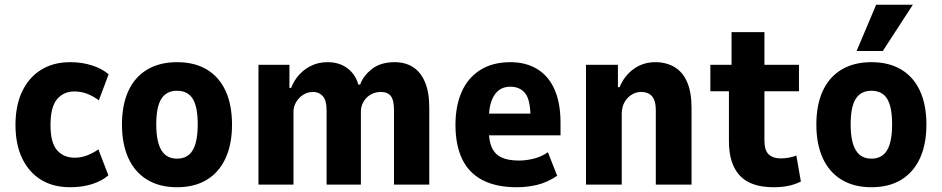

<svg xmlns="http://www.w3.org/2000/svg" viewBox="-20 -775 3954 806"><path d="M275 11Q203 11 152 -20.5Q101 -52 73 -110.5Q45 -169 45 -251Q45 -332 73 -391Q101 -450 152.5 -482Q204 -514 275 -514Q325 -514 367.5 -500Q410 -486 436 -463L395 -354Q372 -371 346.5 -381Q321 -391 293 -391Q246 -391 219 -358Q192 -325 192 -250Q192 -176 219.5 -144.5Q247 -113 294 -113Q321 -113 346.5 -123Q372 -133 393 -148L435 -39Q409 -16 367.5 -2.5Q326 11 275 11Z M723 11Q650 11 598 -20.5Q546 -52 519 -111Q492 -170 492 -252Q492 -335 519 -393.5Q546 -452 598 -483Q650 -514 723 -514Q797 -514 848.5 -483Q900 -452 927 -393.5Q954 -335 954 -252Q954 -170 927 -111Q900 -52 848.5 -20.5Q797 11 723 11ZM723 -109Q768 -109 789 -144.5Q810 -180 810 -253Q810 -327 789 -360.5Q768 -394 723 -394Q679 -394 657.5 -360.5Q636 -327 636 -253Q636 -180 657.5 -144.5Q679 -109 723 -109Z M1065 0V-503H1195V-406H1202Q1215 -439 1237.5 -463Q1260 -487 1289.5 -500.5Q1319 -514 1355 -514Q1405 -514 1439 -488Q1473 -462 1484 -420H1492Q1505 -457 1541.5 -485.5Q1578 -514 1637 -514Q1681 -514 1713.5 -493.5Q1746 -473 1764 -430.5Q1782 -388 1782 -323V0H1634V-312Q1634 -355 1620.5 -372Q1607 -389 1579 -389Q1555 -389 1536 -378Q1517 -367 1506 -348Q1495 -329 1495 -306V0H1351V-312Q1351 -354 1335 -371.5Q1319 -389 1295 -389Q1271 -389 1252.5 -377Q1234 -365 1223 -346Q1212 -327 1212 -307V0Z M2149 11Q2063 11 2005.5 -19Q1948 -49 1920 -107.5Q1892 -166 1892 -251Q1892 -329 1917.5 -388Q1943 -447 1995 -480.5Q2047 -514 2123 -514Q2187 -514 2234.5 -485.5Q2282 -457 2307.5 -400.5Q2333 -344 2333 -260V-207H2012V-298H2219L2207 -280Q2207 -355 2185 -383Q2163 -411 2122 -411Q2094 -411 2074.5 -396.5Q2055 -382 2043.5 -352Q2032 -322 2032 -271V-228Q2032 -183 2045 -155Q2058 -127 2085.5 -114Q2113 -101 2159 -101Q2190 -101 2222.5 -109.5Q2255 -118 2280 -136L2319 -37Q2277 -9 2235 1Q2193 11 2149 11Z M2440 0V-503H2574V-409H2581Q2600 -456 2639.5 -485Q2679 -514 2731 -514Q2777 -514 2811.5 -493.5Q2846 -473 2864.5 -430.5Q2883 -388 2883 -323V0H2733V-312Q2733 -339 2726 -356Q2719 -373 2705 -381Q2691 -389 2671 -389Q2650 -389 2631.5 -377.5Q2613 -366 2601.5 -345.5Q2590 -325 2590 -297V0Z M3228 11Q3131 11 3085.5 -38Q3040 -87 3040 -182V-392H2962V-503H3051V-640H3189V-503H3334V-392H3189V-185Q3189 -144 3207 -127Q3225 -110 3257 -110Q3275 -110 3293 -113.5Q3311 -117 3323 -122L3342 -13Q3316 0 3288 5.5Q3260 11 3228 11Z M3638 11Q3565 11 3513 -20.5Q3461 -52 3434 -111Q3407 -170 3407 -252Q3407 -335 3434 -393.5Q3461 -452 3513 -483Q3565 -514 3638 -514Q3712 -514 3763.5 -483Q3815 -452 3842 -393.5Q3869 -335 3869 -252Q3869 -170 3842 -111Q3815 -52 3763.5 -20.5Q3712 11 3638 11ZM3638 -109Q3683 -109 3704 -144.5Q3725 -180 3725 -253Q3725 -327 3704 -360.5Q3683 -394 3638 -394Q3594 -394 3572.5 -360.5Q3551 -327 3551 -253Q3551 -180 3572.5 -144.5Q3594 -109 3638 -109ZM3576 -561 3658 -755H3812L3686 -561Z"/></svg>

Font: Nunito Sans 7pt Condensed ExtraBold
Style: Regular
Weight: 800
Width: 3
Designer: Vernon Adams
Foundry: Vernon Adams
Version: Version 3.101;gftools[0.9.27]